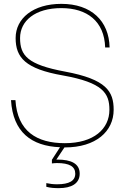

<svg xmlns="http://www.w3.org/2000/svg" viewBox="-20 -752 642 995"><path d="M316 12C477 12 569 -71 569 -183C569 -278 532 -341 317 -381C123 -417 84 -464 84 -555C84 -644 162 -710 298 -710C431 -710 521 -642 525 -506H548C545 -644 453 -732 298 -732C152 -732 61 -657 61 -555C61 -454 111 -395 306 -361C513 -324 547 -269 547 -183C547 -84 466 -10 316 -10C170 -10 70 -72 60 -233H37C47 -67 143 5 291 11L249 76V95C257 94 267 93 275 93C340 93 370 111 370 148C370 185 339 203 276 203C256 203 239 201 220 197V216C242 222 263 223 285 223C349 223 393 200 393 148C393 96 349 75 278 75H272L314 12Z"/></svg>

Font: Aspekta 50
Style: Regular
Weight: 50
Designer: Ivo Dolenc
Version: Version 2.000